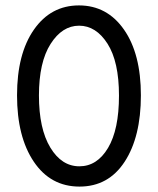

<svg xmlns="http://www.w3.org/2000/svg" viewBox="-20 -682 584 710"><path d="M167 -519.5Q124 -452 124 -329Q124 -206 166 -136.5Q208 -67 273.5 -67Q339 -67 379.5 -135Q420 -203 420 -328.5Q420 -454 377.5 -520.5Q335 -587 272.5 -587Q210 -587 167 -519.5ZM272 -662Q376 -662 438.5 -572.5Q501 -483 501 -329.5Q501 -176 441 -84Q381 8 274 8Q167 8 105 -84Q43 -176 43 -329.5Q43 -483 105.5 -572.5Q168 -662 272 -662Z"/></svg>

Font: Hind Colombo
Style: Regular
Weight: 400
Designer: Jyotish Sonowal, Aditi Pimprikar
Foundry: Indian Type Foundry
Version: Version 1.000;PS 1.0;hotconv 1.0.86;makeotf.lib2.5.63406; tt